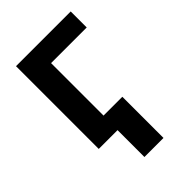

<svg xmlns="http://www.w3.org/2000/svg" viewBox="-216 -631 895 895"><g transform="rotate(-45 231.5 -183.5)"><path d="M426.8 -545.5V-440H191.8V0H66.1V-545.5ZM315.7 -94.1V177.2H190V-94.1Z"/></g></svg>

Font: Inter Zeller Semi Bold
Style: Regular
Weight: 600
Designer: Rasmus Andersson; Joe Bland
Foundry: zeller
Version: Version 3.015;git-dec3a8cb1